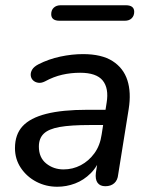

<svg xmlns="http://www.w3.org/2000/svg" viewBox="-20 -702 573 731"><path d="M198 9Q155 9 118.5 -10Q82 -29 59.5 -62.5Q37 -96 37 -138Q37 -190 66 -221.5Q95 -253 156 -268.5Q217 -284 312 -284H393L384 -226H322Q249 -226 207 -218.5Q165 -211 146.5 -193Q128 -175 128 -144Q128 -102 156 -79.5Q184 -57 222 -57Q257 -57 287.5 -73Q318 -89 339.5 -118.5Q361 -148 367 -190L386 -311Q395 -366 371 -395.5Q347 -425 285 -425Q250 -425 217 -417.5Q184 -410 151 -392Q137 -385 125 -387Q113 -389 105.5 -396.5Q98 -404 97 -415Q96 -426 102.5 -437Q109 -448 126 -457Q165 -477 209.5 -486.5Q254 -496 296 -496Q367 -496 408.5 -469.5Q450 -443 465 -396.5Q480 -350 470 -287L430 -38Q428 -16 415 -4.5Q402 7 381 7Q361 7 351.5 -6Q342 -19 345 -44L357 -121L365 -109Q352 -69 325.5 -42.5Q299 -16 266 -3.5Q233 9 198 9ZM207 -623Q175 -623 175 -648Q175 -664 185 -673Q195 -682 211 -682H459Q491 -682 491 -657Q491 -642 481.5 -632.5Q472 -623 455 -623Z"/></svg>

Font: Nunito ExtraLight Medium
Style: Italic
Weight: 500
Italic angle: -9°
Version: Version 3.602